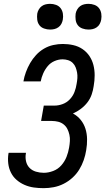

<svg xmlns="http://www.w3.org/2000/svg" viewBox="-20 -972 549 1000"><path d="M207 8Q181 8 156 4.5Q131 1 108 -9Q85 -19 66.5 -35Q48 -51 37 -73Q26 -95 23 -120.5Q20 -146 24 -172L25 -176H115V-174Q111 -153 115.5 -132.5Q120 -112 133.5 -98Q147 -84 167 -78Q187 -72 208 -72Q232 -72 257 -81.5Q282 -91 299.5 -111Q317 -131 326.5 -155Q336 -179 340 -204Q343 -221 344 -237.5Q345 -254 341.5 -270Q338 -286 331 -300Q324 -314 311.5 -324Q299 -334 283 -338Q267 -342 250 -342H194L208 -422H264Q285 -422 306.5 -430Q328 -438 344 -455Q360 -472 368 -493Q376 -514 379 -535Q382 -550 383 -565Q384 -580 381.5 -594Q379 -608 374 -621Q369 -634 359 -644Q349 -654 335 -658.5Q321 -663 306 -663Q285 -663 264 -654Q243 -645 228.5 -627.5Q214 -610 205 -589.5Q196 -569 192 -548H102Q106 -572 115 -596.5Q124 -621 137 -643.5Q150 -666 168 -685.5Q186 -705 209 -718.5Q232 -732 257.5 -737.5Q283 -743 307 -743Q335 -743 361.5 -737Q388 -731 409.5 -716.5Q431 -702 445.5 -680.5Q460 -659 466.5 -633.5Q473 -608 473 -580Q473 -552 468 -524Q465 -502 457.5 -480Q450 -458 435.5 -439Q421 -420 401 -405Q381 -390 360 -381Q384 -368 400.5 -347.5Q417 -327 425 -301.5Q433 -276 433.5 -247.5Q434 -219 429 -190Q425 -164 416 -138Q407 -112 392.5 -88.5Q378 -65 357 -46Q336 -27 311 -14.5Q286 -2 259.5 3Q233 8 207 8ZM441 -818Q425 -818 409.5 -823.5Q394 -829 385 -841Q376 -853 374 -869Q372 -885 374 -901Q376 -912 382 -922.5Q388 -933 397.5 -940Q407 -947 418.5 -949.5Q430 -952 441 -952Q457 -952 472 -946.5Q487 -941 496 -929Q505 -917 507.5 -901Q510 -885 507 -869Q505 -858 499.5 -847.5Q494 -837 484 -830Q474 -823 463 -820.5Q452 -818 441 -818ZM241 -818Q225 -818 209.5 -823.5Q194 -829 185 -841Q176 -853 174 -869Q172 -885 174 -901Q176 -912 182 -922.5Q188 -933 197.5 -940Q207 -947 218.5 -949.5Q230 -952 241 -952Q257 -952 272 -946.5Q287 -941 296 -929Q305 -917 307.5 -901Q310 -885 307 -869Q305 -858 299.5 -847.5Q294 -837 284 -830Q274 -823 263 -820.5Q252 -818 241 -818Z"/></svg>

Font: Iosevka SS18 Medium
Style: Italic
Weight: 500
Italic angle: -9°
Monospace: yes
Designer: Belleve Invis
Foundry: Belleve Invis
Version: Version 25.1.1; ttfautohint (v1.8.4)